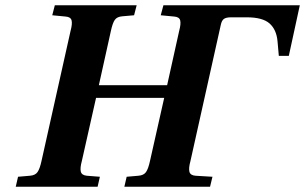

<svg xmlns="http://www.w3.org/2000/svg" viewBox="-20 -712 1163 732"><path d="M40 0 48.8 -38.1 94.2 -42Q114.3 -43.5 123 -55.9Q131.8 -68.4 138.2 -98.1L249 -594.2Q256.3 -621.1 252.9 -634.3Q249.5 -647.5 230 -648.9L179.2 -653.8L189 -691.9H501L491.2 -653.8L446.8 -649.9Q426.3 -648.4 417.7 -636.2Q409.2 -624 402.8 -594.2L356.9 -387.2H617.2L663.1 -594.2Q670.4 -621.1 667 -634.3Q663.6 -647.5 644 -648.9L592.8 -653.8L603 -691.9H1123L1081.1 -499H1043L1038.1 -554.2Q1034.2 -599.1 1007.6 -622.6Q981 -646 920.9 -646H860.8Q842.3 -646 833.7 -639.9Q825.2 -633.8 821.8 -617.2L706.1 -98.1Q698.7 -71.3 702.1 -57.4Q705.6 -43.5 725.1 -42L790 -38.1L780.8 0H454.1L462.9 -38.1L507.8 -42Q527.8 -43.5 536.6 -55.9Q545.4 -68.4 551.8 -98.1L606 -338.9H346.2L292 -98.1Q284.7 -71.3 288.1 -57.6Q291.5 -43.9 311 -42L360.8 -38.1L352.1 0Z"/></svg>

Font: Linguistics Pro
Style: Bold Italic
Weight: 700
Italic angle: -12°
Designer: Stefan Peev, Context Ltd
Foundry: Stefan Peev, Context Ltd
Version: Version 001.000